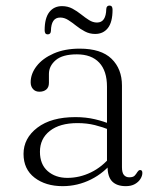

<svg xmlns="http://www.w3.org/2000/svg" viewBox="-20 -642 553 673"><path d="M357 -58.5V-67.5L355 -71.5V-338Q355 -393.5 327.8 -422.5Q300.5 -451.5 249.5 -451.5Q199 -451.5 175.2 -431Q151.5 -410.5 151.5 -383V-351.5Q151.5 -336 142.2 -328.2Q133 -320.5 118 -320.5Q104 -320.5 95.8 -329.8Q87.5 -339 87.5 -353.5Q87.5 -383.5 108.5 -410.5Q129.5 -437.5 168.2 -454.5Q207 -471.5 259.5 -471.5Q334.5 -471.5 371 -436Q407.5 -400.5 407.5 -342V-56Q407.5 -36.5 414.5 -28.5Q421.5 -20.5 433 -20.5Q447 -20.5 452.5 -26.8Q458 -33 461.5 -39Q463.5 -42 465.8 -44Q468 -46 471.5 -46Q475 -46 477 -43.5Q479 -41 479 -36Q479 -25.5 472.2 -14.8Q465.5 -4 452.8 3.2Q440 10.5 421 10.5Q389.5 10.5 373.2 -6Q357 -22.5 357 -58.5ZM62.5 -102.5Q62.5 -157.5 111 -194.5Q159.5 -231.5 244.5 -231.5Q281 -231.5 312.8 -224Q344.5 -216.5 370 -205.5L366.5 -186Q340.5 -196.5 312.5 -203.5Q284.5 -210.5 251.5 -210.5Q189.5 -210.5 154.8 -183.2Q120 -156 120 -110Q120 -66 147.2 -42.2Q174.5 -18.5 216 -18.5Q259 -18.5 298.8 -37.8Q338.5 -57 369 -94.5L378.5 -79Q346 -36.5 299 -13Q252 10.5 199.5 10.5Q140 10.5 101.2 -19.2Q62.5 -49 62.5 -102.5ZM313.5 -523Q294 -523 277.5 -531.8Q261 -540.5 247 -551.8Q233 -563 219.2 -571.8Q205.5 -580.5 191 -580.5Q175 -580.5 167 -568.8Q159 -557 158.5 -534Q158 -521.5 147 -521.5Q136.5 -521.5 136.5 -536Q136.5 -578.5 152.8 -599.5Q169 -620.5 197.5 -620.5Q217.5 -620.5 233.8 -611.8Q250 -603 264 -591.8Q278 -580.5 291.8 -571.8Q305.5 -563 320 -563Q336 -563 344 -575Q352 -587 352.5 -610Q353 -622.5 364 -622.5Q374.5 -622.5 374.5 -608Q374.5 -564.5 358.2 -543.8Q342 -523 313.5 -523Z"/></svg>

Font: Fraunces ExtraLight
Style: Regular
Weight: 250
Version: Version 1.000;[b76b70a41]